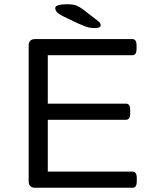

<svg xmlns="http://www.w3.org/2000/svg" viewBox="-20 -884 678 904"><path d="M146 0Q115 0 115 -30V-670Q115 -700 146 -700H603Q623 -700 623 -670V-654Q623 -624 603 -624H205V-396H573Q593 -396 593 -366V-350Q593 -320 573 -320H205V-76H604Q624 -76 624 -46V-30Q624 0 604 0ZM428 -752Q403 -752 387.5 -757.5Q372 -763 349 -773L280 -806Q252 -820 246 -829Q240 -838 240 -846Q240 -855 255 -859.5Q270 -864 293 -864Q325 -864 339.5 -858Q354 -852 369 -841L443 -784Q450 -779 452 -774Q454 -769 454 -765Q454 -752 428 -752Z"/></svg>

Font: Asap Expanded
Style: Regular
Weight: 400
Width: 7
Designer: Pablo Cosgaya
Foundry: Omnibus-Type
Version: Version 3.001; ttfautohint (v1.8.4.7-5d5b)